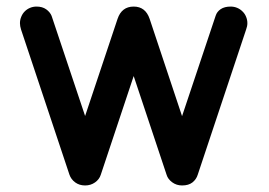

<svg xmlns="http://www.w3.org/2000/svg" viewBox="-20 -567 821 587"><path d="M388.7 -546.9Q424.8 -546.9 437.5 -509.3L536.6 -211.9L639.2 -518.6Q643.1 -531.2 654.8 -539.1Q666.5 -546.9 685.1 -546.9Q695.8 -546.9 705.1 -543Q714.4 -539.1 721.2 -532.2Q728.5 -525.4 732.4 -515.6Q736.3 -506.3 736.3 -496.1Q736.3 -486.8 732.4 -476.6L584.5 -32.7Q580.1 -18.6 568.4 -9.3Q556.6 0 536.6 0Q519.5 0 506.3 -9.8Q493.2 -19.5 489.3 -32.7L388.7 -334.5L288.1 -32.7Q283.7 -18.6 270.5 -9.3Q257.3 0 240.2 0Q222.7 0 210 -9.3Q197.3 -18.6 192.4 -32.7L44.4 -476.6Q41 -487.3 41 -496.1Q41 -506.3 44.9 -515.6Q48.8 -525.4 55.7 -532.2Q62.5 -539.1 71.8 -543Q81.1 -546.9 91.8 -546.9Q109.4 -546.9 121.1 -538.6Q132.8 -530.3 137.7 -518.6L240.2 -212.4L339.4 -509.3Q352.1 -546.9 388.7 -546.9Z"/></svg>

Font: Comfortaa
Style: Bold
Weight: 700
Designer: Johan Aakerlund
Foundry: Johan Aakerlund
Version: Version 2.001; ttfautohint (v1.4.1)